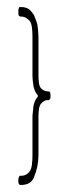

<svg xmlns="http://www.w3.org/2000/svg" viewBox="-20 -455 205 544"><path d="M120 -173Q119 -171 117 -171Q111 -172 105.5 -169Q100 -166 96 -161Q92 -156 90.5 -146.5Q89 -137 89 -126V-15Q89 17 76 48Q67 69 40 69H38H37Q36 69 34 67Q32 63 32 61V53Q32 49 35 44Q35 43 38 43H40Q56 43 65 29Q69 23 70.5 11Q72 -1 72 -15V-127Q72 -129 75 -156Q76 -160 78 -166Q80 -172 88 -183Q80 -194 78 -200Q76 -206 75 -210Q72 -229 72 -240V-349Q72 -365 70.5 -377Q69 -389 64 -396Q59 -401 53.5 -404.5Q48 -408 40 -408H38Q38 -408 34 -410Q32 -412 32 -418V-425Q32 -430 34 -433L35 -435H36H38H40Q53 -435 62 -429Q68 -424 71 -419.5Q74 -415 76 -413Q79 -405 81.5 -399Q84 -393 86 -385Q89 -364 89 -350V-240Q89 -229 90.5 -219Q92 -209 97 -204Q105 -196 117 -196Q121 -196 121 -194Q123 -194 123 -186V-179Q123 -174 120 -173Z"/></svg>

Font: Chathura Light
Style: Regular
Weight: 300
Designer: Appaji Ambarisha Darbha
Foundry: Aditya Fonts
Version: Version 1.001 2016